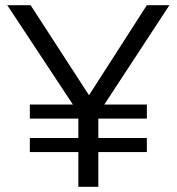

<svg xmlns="http://www.w3.org/2000/svg" viewBox="-20 -720 681 740"><path d="M282 0V-134H95V-188H282V-263H95V-317H261L8 -700H98L323 -353L546 -700H633L382 -317H546V-263H359V-188H546V-134H359V0Z"/></svg>

Font: Red Hat Display
Style: Regular
Weight: 300
Designer: Pentagram, MCKL
Foundry: Pentagram, MCKL
Version: Version 1.023